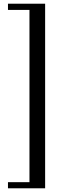

<svg xmlns="http://www.w3.org/2000/svg" viewBox="-20 -831 362 1036"><path d="M23 185V152H139V-777.5H23V-811H223.5V185Z"/></svg>

Font: Libre Caslon Text
Style: Regular
Weight: 400
Designer: Pablo Impallari, Rodrigo Fuenzalida, Katja Schimmel
Foundry: Pablo Impallari, Rodrigo Fuenzalida
Version: Version 2.000